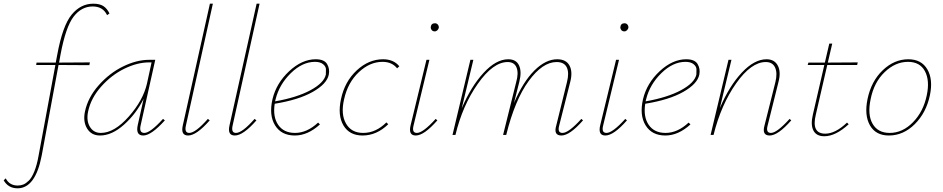

<svg xmlns="http://www.w3.org/2000/svg" viewBox="-141 -731 5106 1040"><path d="M364 -711Q399 -711 419 -698Q439 -685 452 -658L439 -649Q417 -696 361 -696Q300 -696 257.5 -640.5Q215 -585 187 -436L179 -392L346 -393L343 -378L176 -379L85 111Q51 289 -46 289Q-96 289 -121 246L-110 235Q-90 274 -45 274Q-29 274 -15 268.5Q-1 263 15 247.5Q31 232 45 197.5Q59 163 68 112L159 -379H55L57 -392H161L169 -434Q198 -592 247 -651.5Q296 -711 364 -711Z M742 -87 752 -79Q678 3 635 3Q593 3 605 -53L637 -196Q597 -115 531 -56Q465 3 401 3Q354 3 331 -34.5Q308 -72 319 -126Q335 -203 393.5 -269Q452 -335 525.5 -371Q599 -407 667 -407H700L621 -53Q611 -11 641 -11Q673 -11 742 -87ZM405 -11Q478 -11 556 -99Q634 -187 655 -278L680 -393H666Q603 -393 533 -359Q463 -325 407 -262Q351 -199 336 -126Q326 -77 346 -44Q366 -11 405 -11Z M878 3Q837 3 849 -51L996 -711H1012L866 -51Q857 -11 884 -11Q918 -11 985 -87L995 -79Q923 3 878 3Z M1131 3Q1090 3 1102 -51L1249 -711H1265L1119 -51Q1110 -11 1137 -11Q1171 -11 1238 -87L1248 -79Q1176 3 1131 3Z M1569 -410Q1615 -410 1630.5 -384.5Q1646 -359 1640 -327Q1630 -277 1553.5 -233.5Q1477 -190 1347 -169Q1336 -98 1366 -54.5Q1396 -11 1457 -11Q1522 -11 1582 -67L1592 -57Q1526 3 1456 3Q1383 3 1349 -52Q1315 -107 1335 -194Q1356 -281 1425.5 -345.5Q1495 -410 1569 -410ZM1624 -327Q1624 -339 1624.5 -354.5Q1625 -370 1609.5 -383Q1594 -396 1565 -396Q1497 -396 1434.5 -335Q1372 -274 1352 -194L1349 -182Q1468 -203 1541 -242.5Q1614 -282 1624 -327Z M2010 -361Q1982 -396 1931 -396Q1862 -396 1802.5 -340Q1743 -284 1723 -194Q1704 -113 1733 -62Q1762 -11 1826 -11Q1895 -11 1952 -68L1962 -58Q1899 3 1823 3Q1752 3 1719.5 -51.5Q1687 -106 1706 -194Q1726 -289 1791 -349.5Q1856 -410 1934 -410Q1991 -410 2022 -372Z M2214 -561Q2204 -561 2198 -567.5Q2192 -574 2192 -583Q2194 -605 2215 -605Q2224 -605 2230 -598.5Q2236 -592 2236 -582Q2235 -574 2228.5 -567.5Q2222 -561 2214 -561ZM2111 3Q2070 3 2083 -52L2169 -407H2185L2099 -51Q2089 -11 2117 -11Q2150 -11 2219 -87L2228 -79Q2156 3 2111 3Z M3008 -87 3017 -79Q2945 3 2900 3Q2856 3 2872 -51L2930 -286Q2943 -337 2929 -366Q2915 -395 2874 -395Q2798 -395 2723 -292.5Q2648 -190 2601 0H2584L2655 -286Q2669 -335 2657 -365Q2645 -395 2609 -395Q2530 -395 2447 -277Q2364 -159 2326 0H2310L2407 -407H2423L2360 -144Q2410 -262 2478 -336Q2546 -410 2612 -410Q2655 -410 2670.5 -376.5Q2686 -343 2672 -288L2643 -173Q2692 -288 2753.5 -349Q2815 -410 2877 -410Q2925 -410 2943.5 -376.5Q2962 -343 2948 -288L2888 -51Q2877 -11 2906 -11Q2939 -11 3008 -87Z M3241 -561Q3231 -561 3225 -567.5Q3219 -574 3219 -583Q3221 -605 3242 -605Q3251 -605 3257 -598.5Q3263 -592 3263 -582Q3262 -574 3255.5 -567.5Q3249 -561 3241 -561ZM3138 3Q3097 3 3110 -52L3196 -407H3212L3126 -51Q3116 -11 3144 -11Q3177 -11 3246 -87L3255 -79Q3183 3 3138 3Z M3576 -410Q3622 -410 3637.5 -384.5Q3653 -359 3647 -327Q3637 -277 3560.5 -233.5Q3484 -190 3354 -169Q3343 -98 3373 -54.5Q3403 -11 3464 -11Q3529 -11 3589 -67L3599 -57Q3533 3 3463 3Q3390 3 3356 -52Q3322 -107 3342 -194Q3363 -281 3432.5 -345.5Q3502 -410 3576 -410ZM3631 -327Q3631 -339 3631.5 -354.5Q3632 -370 3616.5 -383Q3601 -396 3572 -396Q3504 -396 3441.5 -335Q3379 -274 3359 -194L3356 -182Q3475 -203 3548 -242.5Q3621 -282 3631 -327Z M4136 -87 4145 -79Q4073 3 4028 3Q3985 3 4000 -51L4059 -286Q4071 -335 4057.5 -365Q4044 -395 4007 -395Q3928 -395 3846.5 -279.5Q3765 -164 3724 0H3708L3805 -407H3821L3758 -145Q3809 -265 3877 -337.5Q3945 -410 4011 -410Q4054 -410 4072 -376Q4090 -342 4076 -288L4017 -51Q4006 -11 4035 -11Q4067 -11 4136 -87Z M4340 -379 4278 -110Q4253 -7 4329 -7Q4384 -7 4447 -67L4456 -58Q4385 7 4324 7Q4281 7 4265 -24Q4249 -55 4262 -110L4324 -379H4234L4238 -392H4327L4351 -495H4367L4343 -392L4505 -393L4502 -379Z M4674 3Q4603 3 4571.5 -51.5Q4540 -106 4558 -194Q4578 -291 4640.5 -350.5Q4703 -410 4779 -410Q4850 -410 4882 -355.5Q4914 -301 4896 -215Q4876 -120 4814 -58.5Q4752 3 4674 3ZM4678 -11Q4748 -11 4804.5 -69Q4861 -127 4879 -215Q4896 -295 4869 -345.5Q4842 -396 4777 -396Q4709 -396 4651 -340.5Q4593 -285 4575 -194Q4557 -110 4585.5 -60.5Q4614 -11 4678 -11Z"/></svg>

Font: EauTest Thin
Style: Italic
Weight: 250
Italic angle: -12°
Designer: Christian Thalmann (Catharsis Fonts)
Version: Version 0.001;PS 000.001;hotconv 1.0.88;makeotf.lib2.5.64775